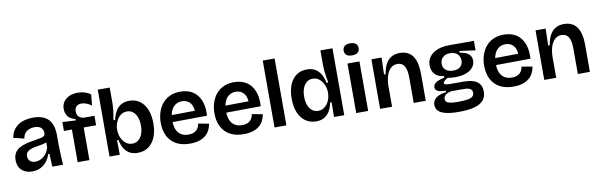

<svg xmlns="http://www.w3.org/2000/svg" viewBox="-55 -1272 6230 1993"><g transform="rotate(-10 3060.5 -275.5)"><path d="M188 13Q145 13 111 -3Q77 -19 56.5 -51.5Q36 -84 36 -134Q36 -176 52.5 -205Q69 -234 100 -253Q131 -272 175 -283.5Q219 -295 275 -303Q314 -310 337 -315Q360 -320 370 -330Q380 -340 380 -359Q380 -393 357 -414.5Q334 -436 288 -436Q260 -436 233.5 -426Q207 -416 188.5 -394.5Q170 -373 165 -337L52 -365Q60 -410 81 -442Q102 -474 133.5 -495Q165 -516 205 -526Q245 -536 291 -536Q363 -536 410 -511.5Q457 -487 480.5 -437.5Q504 -388 504 -311V-214Q505 -180 506 -143.5Q507 -107 509 -71Q511 -35 513 0H400Q398 -31 396.5 -65.5Q395 -100 394 -136H380Q368 -95 342 -61Q316 -27 277 -7Q238 13 188 13ZM237 -81Q257 -81 279 -88.5Q301 -96 321 -111.5Q341 -127 357 -150.5Q373 -174 382 -206L381 -278L406 -276Q391 -261 367 -253.5Q343 -246 315 -241.5Q287 -237 259.5 -232Q232 -227 209.5 -218Q187 -209 173.5 -193.5Q160 -178 160 -151Q160 -118 181.5 -99.5Q203 -81 237 -81Z M667 0V-344H583V-438L722 -430V-446Q685 -454 662.5 -472.5Q640 -491 630 -516Q620 -541 620 -568Q620 -611 641 -642.5Q662 -674 700.5 -692Q739 -710 791 -710Q833 -710 868.5 -698.5Q904 -687 927 -668L916 -552Q893 -571 864.5 -582Q836 -593 809 -593Q778 -593 758 -575Q738 -557 738 -521Q738 -497 747.5 -480.5Q757 -464 773 -455Q789 -446 807 -444H922V-344H791V0Z M1300 13Q1251 13 1215 -6.5Q1179 -26 1156.5 -63.5Q1134 -101 1124 -154H1109L1111 0H1003V-245V-705H1129V-542Q1129 -517 1126.5 -488Q1124 -459 1119 -428Q1114 -397 1108 -364H1126Q1137 -416 1159.5 -454.5Q1182 -493 1217.5 -514Q1253 -535 1303 -535Q1367 -535 1413.5 -502Q1460 -469 1485.5 -407.5Q1511 -346 1511 -261Q1511 -175 1485 -114Q1459 -53 1412 -20Q1365 13 1300 13ZM1260 -91Q1297 -91 1324 -112Q1351 -133 1365.5 -171Q1380 -209 1380 -260Q1380 -310 1366 -348Q1352 -386 1325.5 -408Q1299 -430 1261 -430Q1235 -430 1214 -420Q1193 -410 1177.5 -393Q1162 -376 1151 -354.5Q1140 -333 1134.5 -310.5Q1129 -288 1129 -267V-253Q1129 -226 1137.5 -197.5Q1146 -169 1162.5 -145Q1179 -121 1203.5 -106Q1228 -91 1260 -91Z M1851 13Q1786 13 1737 -5.5Q1688 -24 1654.5 -59Q1621 -94 1604 -143Q1587 -192 1587 -252Q1587 -313 1604 -364.5Q1621 -416 1653 -454.5Q1685 -493 1732.5 -514.5Q1780 -536 1841 -536Q1900 -536 1945 -516.5Q1990 -497 2020 -459Q2050 -421 2064 -366.5Q2078 -312 2073 -242L1668 -238V-311L1993 -315L1956 -274Q1961 -328 1947.5 -363.5Q1934 -399 1906.5 -417Q1879 -435 1842 -435Q1801 -435 1771 -413.5Q1741 -392 1725 -352Q1709 -312 1709 -255Q1709 -168 1746.5 -125Q1784 -82 1851 -82Q1881 -82 1902 -90Q1923 -98 1936.5 -111.5Q1950 -125 1957.5 -142Q1965 -159 1968 -177L2080 -157Q2074 -120 2058 -89Q2042 -58 2014 -35Q1986 -12 1945.5 0.5Q1905 13 1851 13Z M2417 13Q2352 13 2303 -5.5Q2254 -24 2220.5 -59Q2187 -94 2170 -143Q2153 -192 2153 -252Q2153 -313 2170 -364.5Q2187 -416 2219 -454.5Q2251 -493 2298.5 -514.5Q2346 -536 2407 -536Q2466 -536 2511 -516.5Q2556 -497 2586 -459Q2616 -421 2630 -366.5Q2644 -312 2639 -242L2234 -238V-311L2559 -315L2522 -274Q2527 -328 2513.5 -363.5Q2500 -399 2472.5 -417Q2445 -435 2408 -435Q2367 -435 2337 -413.5Q2307 -392 2291 -352Q2275 -312 2275 -255Q2275 -168 2312.5 -125Q2350 -82 2417 -82Q2447 -82 2468 -90Q2489 -98 2502.5 -111.5Q2516 -125 2523.5 -142Q2531 -159 2534 -177L2646 -157Q2640 -120 2624 -89Q2608 -58 2580 -35Q2552 -12 2511.5 0.5Q2471 13 2417 13Z M2742 0V-705H2867V0Z M3181 13Q3117 13 3069.5 -19.5Q3022 -52 2995.5 -114Q2969 -176 2969 -263Q2969 -345 2993 -406Q3017 -467 3063.5 -501Q3110 -535 3176 -535Q3227 -535 3262.5 -514.5Q3298 -494 3320.5 -455.5Q3343 -417 3354 -363H3372Q3366 -397 3361 -429Q3356 -461 3353 -490Q3350 -519 3350 -543V-705H3477V-243V0H3369L3371 -154H3355Q3344 -99 3321 -62Q3298 -25 3263.5 -6Q3229 13 3181 13ZM3220 -91Q3252 -91 3276.5 -106Q3301 -121 3317.5 -145Q3334 -169 3342.5 -197.5Q3351 -226 3351 -253V-267Q3351 -288 3345.5 -310.5Q3340 -333 3329.5 -354Q3319 -375 3303 -392.5Q3287 -410 3266 -420Q3245 -430 3219 -430Q3181 -430 3154.5 -408Q3128 -386 3114 -348Q3100 -310 3100 -259Q3100 -209 3114.5 -171Q3129 -133 3156 -112Q3183 -91 3220 -91Z M3603 0V-522H3729V0ZM3666 -597Q3627 -597 3607 -613Q3587 -629 3587 -660Q3587 -691 3607 -707.5Q3627 -724 3666 -724Q3705 -724 3725 -707.5Q3745 -691 3745 -660Q3745 -629 3724.5 -613Q3704 -597 3666 -597Z M3855 0V-307V-522H3962L3957 -344H3973Q3984 -409 4007.5 -451.5Q4031 -494 4068 -515Q4105 -536 4156 -536Q4245 -536 4290.5 -473.5Q4336 -411 4336 -282V0H4209V-269Q4209 -351 4184.5 -389.5Q4160 -428 4112 -428Q4070 -428 4041 -401Q4012 -374 3997 -327Q3982 -280 3981 -218V0Z M4658 173Q4572 173 4518.5 160Q4465 147 4440.5 121.5Q4416 96 4416 59Q4416 14 4451.5 -14.5Q4487 -43 4559 -52V-68Q4505 -68 4476.5 -80.5Q4448 -93 4448 -122Q4448 -149 4476 -170Q4504 -191 4567 -203V-220Q4507 -225 4473 -261Q4439 -297 4439 -354Q4439 -405 4467 -443.5Q4495 -482 4548 -504Q4601 -526 4677 -526H4936V-426L4769 -449V-431Q4834 -421 4863.5 -395Q4893 -369 4893 -327Q4893 -286 4867.5 -254.5Q4842 -223 4793.5 -205.5Q4745 -188 4675 -188Q4660 -188 4644 -189.5Q4628 -191 4600 -195Q4577 -181 4564.5 -169.5Q4552 -158 4552 -149Q4552 -141 4561 -136Q4570 -131 4584.5 -129.5Q4599 -128 4614 -128H4758Q4778 -128 4809 -125Q4840 -122 4871.5 -109.5Q4903 -97 4924.5 -69Q4946 -41 4946 10Q4946 66 4914 102.5Q4882 139 4818 156Q4754 173 4658 173ZM4665 69Q4730 69 4767 62Q4804 55 4819.5 40.5Q4835 26 4835 4Q4835 -17 4825 -28.5Q4815 -40 4799.5 -45Q4784 -50 4768 -51Q4752 -52 4740 -52H4615Q4569 -43 4550.5 -25Q4532 -7 4532 16Q4532 38 4548 49.5Q4564 61 4594 65Q4624 69 4665 69ZM4671 -259Q4721 -259 4747.5 -283Q4774 -307 4774 -347Q4774 -389 4747 -416Q4720 -443 4670 -443Q4620 -443 4592.5 -416.5Q4565 -390 4565 -349Q4565 -322 4577.5 -302Q4590 -282 4613.5 -270.5Q4637 -259 4671 -259Z M5260 13Q5195 13 5146 -5.5Q5097 -24 5063.5 -59Q5030 -94 5013 -143Q4996 -192 4996 -252Q4996 -313 5013 -364.5Q5030 -416 5062 -454.5Q5094 -493 5141.5 -514.5Q5189 -536 5250 -536Q5309 -536 5354 -516.5Q5399 -497 5429 -459Q5459 -421 5473 -366.5Q5487 -312 5482 -242L5077 -238V-311L5402 -315L5365 -274Q5370 -328 5356.5 -363.5Q5343 -399 5315.5 -417Q5288 -435 5251 -435Q5210 -435 5180 -413.5Q5150 -392 5134 -352Q5118 -312 5118 -255Q5118 -168 5155.5 -125Q5193 -82 5260 -82Q5290 -82 5311 -90Q5332 -98 5345.5 -111.5Q5359 -125 5366.5 -142Q5374 -159 5377 -177L5489 -157Q5483 -120 5467 -89Q5451 -58 5423 -35Q5395 -12 5354.5 0.5Q5314 13 5260 13Z M5585 0V-307V-522H5692L5687 -344H5703Q5714 -409 5737.5 -451.5Q5761 -494 5798 -515Q5835 -536 5886 -536Q5975 -536 6020.5 -473.5Q6066 -411 6066 -282V0H5939V-269Q5939 -351 5914.5 -389.5Q5890 -428 5842 -428Q5800 -428 5771 -401Q5742 -374 5727 -327Q5712 -280 5711 -218V0Z"/></g></svg>

Font: Bricolage Grotesque 36pt SemiBold
Style: Regular
Weight: 600
Designer: Mathieu Triay
Foundry: Atelier Triay
Version: Version 1.001;gftools[0.9.33.dev8+g029e19f]